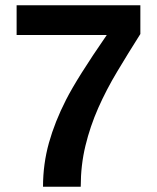

<svg xmlns="http://www.w3.org/2000/svg" viewBox="-20 -708 596 728"><path d="M512.2 -579.1Q465.8 -505.9 424.6 -437Q383.3 -368.2 352.5 -298.6Q321.8 -229 304 -155.5Q286.1 -82 286.1 0H143.1Q143.1 -85.9 165.5 -166.3Q188 -246.6 230.5 -329.8Q272.9 -413.1 384.8 -575.2H43V-688H512.2Z"/></svg>

Font: Liberation Sans
Style: Bold
Weight: 700
Designer: Steve Matteson
Foundry: Ascender Corporation
Version: Version 2.1.5